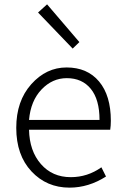

<svg xmlns="http://www.w3.org/2000/svg" viewBox="-20 -861 577 894"><path d="M303.7 12.7Q197.3 12.7 126.5 -63Q55.7 -138.7 55.7 -265.6Q55.7 -390.6 125.5 -468.8Q195.3 -546.9 290 -546.9Q386.7 -546.9 441.4 -481.4Q496.1 -416 496.1 -298.8Q496.1 -275.4 493.2 -256.8H115.2Q117.2 -158.2 170.4 -97.2Q223.6 -36.1 309.6 -36.1Q387.7 -36.1 452.1 -82L473.6 -39.1Q392.6 12.7 303.7 12.7ZM115.2 -302.7H443.4Q443.4 -397.5 402.8 -447.3Q362.3 -497.1 291 -497.1Q223.6 -497.1 173.3 -444.3Q123 -391.6 115.2 -302.7ZM318.4 -634.8 157.2 -802.7 199.2 -840.8 349.6 -665Z"/></svg>

Font: Gen Shin Gothic Light
Style: Regular
Weight: 200
Designer: [Source Han Sans]
Ryoko NISHIZUKA  (kana & ideographs); Paul D. Hunt (Latin, Greek & Cyrillic); Wenlong ZHANG  (bopomofo
Version: Version 1.002.20150607